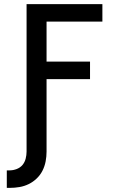

<svg xmlns="http://www.w3.org/2000/svg" viewBox="-20 -690 590 932"><path d="M13 222V137H27Q44 137 61 130.5Q78 124 89 111Q100 98 104.5 80.5Q109 63 109 46V-670H477V-585H206V-391H417V-306H206V46Q206 70 201.5 93.5Q197 117 186.5 138Q176 159 158.5 176Q141 193 119.5 203.5Q98 214 74.5 218Q51 222 27 222Z"/></svg>

Font: Lode Dark
Style: Bold
Weight: 700
Monospace: yes
Designer: Belleve Invis
Foundry: Belleve Invis
Version: Version 29.2.0; ttfautohint (v1.8.3)